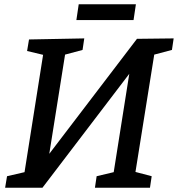

<svg xmlns="http://www.w3.org/2000/svg" viewBox="-20 -880 834 900"><path d="M794 -700 786 -646 703 -624 615 -74 691 -54 683 0H425L433 -54L513 -73L586 -534L179 0H4L13 -54L95 -73L182 -623L107 -641L116 -695L375 -700L367 -646L285 -624L211 -159L622 -698ZM349 -860H617L606 -786H338Z"/></svg>

Font: Bitter Pro Medium
Style: Italic
Weight: 500
Italic angle: -9°
Designer: Sol Matas, and Bitter project Authors
Foundry: Sol Matas
Version: Version 1.010